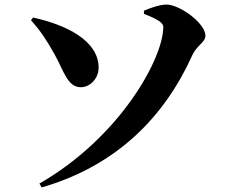

<svg xmlns="http://www.w3.org/2000/svg" viewBox="-20 -775 1040 843"><path d="M825 -534C843 -574 882 -590 882 -618C882 -673 769 -755 711 -755C683 -755 639 -740 612 -728V-714C670 -692 697 -675 697 -657C697 -517 505 -171 153 31L163 48C494 -48 703 -263 825 -534ZM221 -534C261 -461 277 -392 335 -392C376 -392 413 -431 413 -478C413 -596 272 -666 125 -698L116 -686C158 -640 187 -595 221 -534Z"/></svg>

Font: Noto Serif TC Black
Style: Regular
Weight: 900
Version: Version 1.001;PS 1.001;hotconv 16.6.54;makeotf.lib2.5.65590